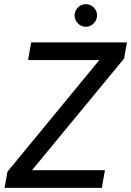

<svg xmlns="http://www.w3.org/2000/svg" viewBox="-20 -904 631 924"><path d="M2 0 16 -78 458 -615H115L130 -700H591L577 -622L134 -85H485L470 0ZM393 -775Q371 -775 355 -791.5Q339 -808 339 -830Q339 -852 355 -868Q371 -884 393 -884Q415 -884 431 -868Q447 -852 447 -830Q447 -808 431 -791.5Q415 -775 393 -775Z"/></svg>

Font: DM Sans 11pt Medium
Style: Italic
Weight: 500
Italic angle: -10°
Version: Version 4.004;gftools[0.9.30]